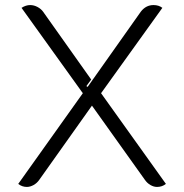

<svg xmlns="http://www.w3.org/2000/svg" viewBox="-20 -729 727 758"><path d="M52 -3 307 -361 65 -698Q82 -709 99 -709Q114 -709 128 -701.5Q142 -694 150 -683L340 -415L321 -389L326 -386L536 -683Q556 -709 586 -709Q607 -709 621 -698L379 -361L635 -3Q620 9 600 9Q587 9 574 1.5Q561 -6 552 -19L343 -312L135 -19Q126 -6 112.5 1.5Q99 9 86 9Q67 9 52 -3Z"/></svg>

Font: K2D ExtraLight
Style: Regular
Weight: 275
Designer: Katatrad Aksorn Co.,Ltd.
Foundry: Cadson Demak Co.,Ltd.
Version: Version 1.000; ttfautohint (v1.6)